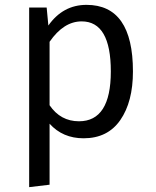

<svg xmlns="http://www.w3.org/2000/svg" viewBox="-20 -558 640 790"><path d="M336 -538Q527 -538 527 -264Q527 -139 475 -64Q423 11 324 11Q238 11 184 -49V202L100 212V-527H172L179 -453Q239 -538 336 -538ZM316 -470Q242 -470 184 -386V-125Q229 -59 305 -59Q436 -59 436 -264Q436 -470 316 -470Z"/></svg>

Font: Fira Mono
Style: Regular
Weight: 400
Designer: Carrois Corporate & Edenspiekermann AG
Foundry: Carrois Corporate GbR & Edenspiekermann AG
Version: Version 3.206;PS 003.206;hotconv 1.0.70;makeotf.lib2.5.58329